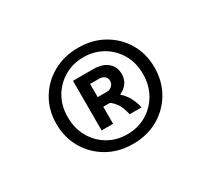

<svg xmlns="http://www.w3.org/2000/svg" viewBox="-94 -896 838 761"><g transform="rotate(-30 325.0 -516.0)"><path d="M278 -483.5V-527.5H335.5Q351 -527.5 360.5 -536.8Q370 -546 370 -559Q370 -572 360.8 -580Q351.5 -588 337 -588H278V-632.5H335.5Q376.5 -632.5 400 -612.8Q423.5 -593 423.5 -559Q423.5 -525.5 397.8 -504.5Q372 -483.5 332.5 -483.5ZM242.5 -405.5V-632.5H295V-405.5ZM371 -405.5Q367.5 -421 361.2 -437.8Q355 -454.5 340.2 -470.8Q325.5 -487 296 -499L346.5 -513.5Q381 -493.5 399.5 -466.8Q418 -440 425 -405.5ZM325 -296.5Q259.5 -296.5 208.8 -325.8Q158 -355 129 -405Q100 -455 100 -517.5Q100 -579 129 -628.5Q158 -678 208.8 -707Q259.5 -736 325 -736Q390 -736 440.5 -707.2Q491 -678.5 520 -629.2Q549 -580 549 -517.5Q549 -455 520.2 -405Q491.5 -355 441 -325.8Q390.5 -296.5 325 -296.5ZM324 -341Q373 -341 412 -364Q451 -387 473.8 -427Q496.5 -467 496.5 -517.5Q496.5 -569 473.8 -608.2Q451 -647.5 412 -670.2Q373 -693 324 -693Q276 -693 237 -670.2Q198 -647.5 175.2 -608.2Q152.5 -569 152.5 -517.5Q152.5 -466.5 175 -426.8Q197.5 -387 236.2 -364Q275 -341 324 -341Z"/></g></svg>

Font: Azeret Mono Thin
Style: Regular
Weight: 100
Designer: Martin Vácha
Foundry: Displaay
Version: Version 1.002